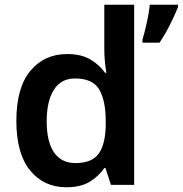

<svg xmlns="http://www.w3.org/2000/svg" viewBox="-20 -873 771 810"><path d="M260 -83Q165 -83 107 -154Q49 -225 49 -363Q49 -503 108 -574Q167 -645 263 -645Q323 -645 361.5 -622Q400 -599 423 -566H429Q426 -580 423 -609Q420 -638 420 -663V-853H546V-93H448L425 -164H420Q397 -130 359 -106.5Q321 -83 260 -83ZM298 -185Q368 -185 396.5 -225Q425 -265 426 -346V-362Q426 -449 398.5 -495.5Q371 -542 296 -542Q238 -542 207.5 -494.5Q177 -447 177 -361Q177 -275 208 -230Q239 -185 298 -185ZM731 -843Q719 -813 698.5 -771.5Q678 -730 653 -693H581V-706Q590 -735 599.5 -778Q609 -821 612 -853H731Z"/></svg>

Font: Noto Sans Telugu UI SemiBold
Style: Regular
Weight: 600
Designer: Jelle Bosma - Monotype Design Team
Foundry: Monotype Imaging Inc.
Version: Version 2.005; ttfautohint (v1.8.4.7-5d5b)